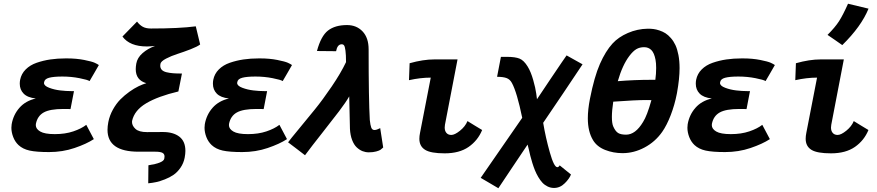

<svg xmlns="http://www.w3.org/2000/svg" viewBox="-20 -813 4698 1029"><path d="M482.9 -67.4Q443.4 -41.5 379.4 -19.8Q315.4 2 242.7 2Q174.8 2 138.4 -6.1Q102.1 -14.2 79.1 -35.6Q60.5 -53.2 50.8 -78.6Q41 -104 41 -128.4Q41 -138.2 42.5 -147Q51.3 -197.8 84 -235.1Q116.7 -272.5 171.9 -285.2Q127.4 -290 106.7 -311.3Q85.9 -332.5 85.9 -364.3Q85.9 -375.5 87.9 -385.3Q94.2 -417.5 117.7 -440.9Q141.1 -464.4 176.5 -476.6Q211.9 -488.8 250 -494.4Q288.1 -500 332 -500H338.4Q389.6 -500 431.2 -491.7Q472.7 -483.4 487.5 -476.6Q502.4 -469.7 509.8 -464.4Q501.5 -449.7 484.9 -421.1Q468.3 -392.6 460 -378.4Q450.2 -385.3 406 -394Q361.8 -402.8 314 -402.8Q267.6 -402.8 242.9 -396.2Q218.3 -389.6 216.3 -371.6Q216.3 -371.1 216.1 -369.9Q215.8 -368.7 215.8 -368.2Q215.8 -353 243.7 -342.5Q271.5 -332 302.7 -328.4Q334 -324.7 361.8 -324.7H365.2H367.7H376.5Q373.5 -308.6 367.2 -276.6Q360.8 -244.6 357.9 -228.5Q351.6 -228.5 338.9 -228.8Q326.2 -229 319.8 -229Q247.6 -229 214.1 -210.2Q180.7 -191.4 172.4 -149.4Q171.9 -147 171.9 -142.1Q171.9 -122.1 195.6 -108.2Q219.2 -94.2 273.9 -94.2Q329.6 -94.2 372.8 -108.9Q416 -123.5 442.4 -144Q449.2 -131.3 462.6 -105.7Q476.1 -80.1 482.9 -67.4Z M714.4 -697.3Q728 -679.2 744.9 -669.7Q761.7 -660.2 789.1 -660.2Q940.9 -660.2 1029.3 -671.9Q1033.2 -655.8 1041 -623.3Q1048.8 -590.8 1052.7 -574.7Q1037.6 -563 1001 -548.8Q964.4 -534.7 930.9 -523.9Q897.5 -513.2 869.9 -498.8Q842.3 -484.4 839.8 -470.7Q838.9 -463.9 838.9 -460.9Q838.9 -447.8 846.9 -439Q855 -430.2 871.8 -426Q888.7 -421.9 907.7 -420.4Q926.8 -418.9 955.1 -418.9Q951.7 -402.8 945.6 -370.8Q939.5 -338.9 936 -322.8Q826.7 -296.9 763.7 -259.5Q700.7 -222.2 688 -165.5Q687.5 -163.6 687.5 -159.2Q687.5 -139.2 706.1 -122.1Q724.6 -105 768.1 -105Q768.6 -105 810.5 -105.2Q852.5 -105.5 853 -105.5Q908.7 -105.5 941.2 -80.6Q973.6 -55.7 973.6 -4.4Q973.6 11.2 969.7 32.2Q963.9 62 947.3 85.9Q930.7 109.9 910.2 124Q889.6 138.2 863.3 148.4Q836.9 158.7 816.2 163.1Q795.4 167.5 774.4 169.4Q774.4 153.3 774.9 121.1Q775.4 88.9 775.4 72.8Q856 60.5 860.4 37.6Q861.8 31.2 861.8 25.9Q861.8 11.7 850.3 5.9Q838.9 0 812 0H802.2H722.2Q556.2 0 556.2 -117.2Q556.2 -135.7 560.5 -158.7Q567.4 -193.8 585.2 -225.8Q603 -257.8 625.2 -280.3Q647.5 -302.7 673.6 -321.3Q699.7 -339.8 722.2 -350.6Q744.6 -361.3 764.2 -367.2Q707.5 -383.3 707.5 -442.4Q707.5 -455.1 710.4 -472.2Q715.8 -503.4 743.9 -528.1Q772 -552.7 811 -566.9Q782.2 -564 767.6 -564Q675.3 -564 636.2 -617.2Q648.9 -630.4 675 -657Q701.2 -683.6 714.4 -697.3Z M1518.1 -67.4Q1478.5 -41.5 1414.6 -19.8Q1350.6 2 1277.8 2Q1210 2 1173.6 -6.1Q1137.2 -14.2 1114.3 -35.6Q1095.7 -53.2 1085.9 -78.6Q1076.2 -104 1076.2 -128.4Q1076.2 -138.2 1077.6 -147Q1086.4 -197.8 1119.1 -235.1Q1151.9 -272.5 1207 -285.2Q1162.6 -290 1141.8 -311.3Q1121.1 -332.5 1121.1 -364.3Q1121.1 -375.5 1123 -385.3Q1129.4 -417.5 1152.8 -440.9Q1176.3 -464.4 1211.7 -476.6Q1247.1 -488.8 1285.2 -494.4Q1323.2 -500 1367.2 -500H1373.5Q1424.8 -500 1466.3 -491.7Q1507.8 -483.4 1522.7 -476.6Q1537.6 -469.7 1544.9 -464.4Q1536.6 -449.7 1520 -421.1Q1503.4 -392.6 1495.1 -378.4Q1485.4 -385.3 1441.2 -394Q1397 -402.8 1349.1 -402.8Q1302.7 -402.8 1278.1 -396.2Q1253.4 -389.6 1251.5 -371.6Q1251.5 -371.1 1251.2 -369.9Q1251 -368.7 1251 -368.2Q1251 -353 1278.8 -342.5Q1306.6 -332 1337.9 -328.4Q1369.1 -324.7 1397 -324.7H1400.4H1402.8H1411.6Q1408.7 -308.6 1402.3 -276.6Q1396 -244.6 1393.1 -228.5Q1386.7 -228.5 1374 -228.8Q1361.3 -229 1355 -229Q1282.7 -229 1249.3 -210.2Q1215.8 -191.4 1207.5 -149.4Q1207 -147 1207 -142.1Q1207 -122.1 1230.7 -108.2Q1254.4 -94.2 1309.1 -94.2Q1364.7 -94.2 1408 -108.9Q1451.2 -123.5 1477.5 -144Q1484.4 -131.3 1497.8 -105.7Q1511.2 -80.1 1518.1 -67.4Z M1614.7 19Q1599.6 7.3 1569.3 -15.9Q1539.1 -39.1 1523.9 -50.3Q1535.6 -66.4 1580.6 -120.6Q1625.5 -174.8 1667.5 -226.6Q1709.5 -278.3 1758.1 -349.9Q1806.6 -421.4 1834.5 -480Q1834.5 -520 1831.5 -541.5Q1828.6 -563 1824.2 -569.3Q1819.8 -575.7 1811.5 -575.7Q1788.1 -575.7 1781.2 -538.6Q1764.2 -539.1 1730 -539.1Q1695.8 -539.1 1678.7 -539.6Q1700.2 -620.1 1738 -649.4Q1775.9 -678.7 1839.8 -678.7Q1891.1 -678.7 1923.3 -644.5Q1955.6 -610.4 1955.6 -548.3Q1955.6 -279.8 1961.9 -169.9Q1964.8 -142.1 1969.7 -129.2Q1974.6 -116.2 1986.8 -116.2Q1992.7 -116.2 2000.2 -118.7Q2007.8 -121.1 2012.7 -124L2017.6 -126.5L2033.7 -22.5Q2024.9 -14.2 2018.8 -10Q2012.7 -5.9 1996.1 -1.2Q1979.5 3.4 1956.5 3.4Q1939 3.4 1922.9 -2.9Q1906.7 -9.3 1891.8 -23.2Q1877 -37.1 1867.2 -62.5Q1857.4 -87.9 1855.5 -122.1L1851.6 -296.4Q1833.5 -264.6 1797.4 -217Q1761.2 -169.4 1706.1 -99.6Q1650.9 -29.8 1614.7 19Z M2307.6 -494.6H2432.1L2364.7 -144.5Q2363.3 -136.7 2363.3 -129.4Q2363.3 -111.3 2372.6 -100.6Q2381.8 -89.8 2398.9 -89.8Q2417 -89.8 2445.3 -112.5Q2473.6 -135.3 2485.4 -164.1Q2498.5 -155.8 2524.7 -139.9Q2550.8 -124 2564 -116.2Q2541 -60.1 2491.5 -25.6Q2441.9 8.8 2363.3 8.8Q2289.1 8.8 2258.8 -9.8Q2227.5 -28.8 2227.5 -69.3Q2227.5 -83.5 2231 -100.6Q2240.2 -149.9 2259.8 -248.8Q2279.3 -347.7 2288.6 -397Q2233.4 -397 2171.9 -383.3Q2172.4 -398.4 2173.6 -428.7Q2174.8 -459 2175.3 -474.1Q2248 -494.6 2307.6 -494.6Z M2778.8 -181.6Q2750.5 -318.8 2723.6 -368.2Q2712.9 -388.2 2694.3 -394.8Q2675.8 -401.4 2644 -401.4L2664.6 -508.3H2697.8Q2740.7 -508.3 2764.2 -499Q2787.6 -489.7 2808.1 -456.1Q2825.2 -428.2 2837.6 -384.5Q2850.1 -340.8 2854 -311L2857.9 -281.2Q2886.7 -324.7 2926.3 -383.5Q2965.8 -442.4 2991.2 -479.5L3016.6 -516.1Q3030.8 -507.8 3059.3 -492.2Q3087.9 -476.6 3102.1 -468.3Q3001.5 -316.9 2891.1 -154.8Q2904.3 -75.2 2926.8 3.9Q2949.2 83 2966.8 83Q2974.1 83 2979.5 73.2Q2989.7 81.5 3010 97.9Q3030.3 114.3 3040 122.1Q3032.7 143.1 3007.3 168.7Q2981.9 194.3 2949.2 194.3Q2931.2 194.3 2915 186.5Q2898.9 178.7 2887.2 166.3Q2875.5 153.8 2864.7 135.5Q2854 117.2 2846.9 99.6Q2839.8 82 2833 60.3Q2826.2 38.6 2822.3 22.5Q2818.4 6.3 2814.2 -12Q2810.1 -30.3 2807.6 -38.1Q2781.2 1 2729 78.9Q2676.8 156.7 2650.9 195.8Q2635.3 186.5 2603.8 168Q2572.3 149.4 2556.2 140.1Q2593.3 86.4 2667.5 -20.8Q2741.7 -127.9 2778.8 -181.6Z M3266.6 -135.3Q3278.3 -108.9 3293 -100.1Q3307.6 -91.3 3335.4 -91.3Q3385.7 -91.3 3426.3 -159.2Q3447.8 -192.4 3471.2 -276.4Q3467.3 -276.4 3458.7 -276.6Q3450.2 -276.9 3445.8 -276.9Q3385.7 -276.9 3266.6 -268.1Q3259.3 -219.7 3259.3 -186Q3259.3 -151.9 3266.6 -135.3ZM3451.7 -659.2Q3467.3 -659.2 3481.7 -657.5Q3496.1 -655.8 3513.9 -649.9Q3531.7 -644 3546.4 -634.8Q3561 -625.5 3575.4 -609.1Q3589.8 -592.8 3599.9 -571.3Q3609.9 -549.8 3616 -518.1Q3622.1 -486.3 3622.1 -447.8Q3622.1 -391.6 3608.4 -315.9Q3608.4 -314.9 3607.9 -313.2Q3607.4 -311.5 3607.4 -310.5Q3595.7 -250.5 3574.7 -196Q3553.7 -141.6 3528.8 -106Q3491.2 -52.7 3434.3 -22.5Q3377.4 7.8 3316.4 7.8Q3267.1 7.8 3223.1 -9.5Q3179.2 -26.9 3158.2 -62Q3130.4 -107.9 3130.4 -179.2Q3130.4 -225.6 3141.6 -282.7Q3165 -401.9 3195.3 -470.5Q3225.6 -539.1 3262.7 -579.6Q3294.4 -614.3 3345 -636.2Q3395.5 -658.2 3451.7 -659.2ZM3492.2 -385.3Q3496.6 -417.5 3496.6 -448.7Q3496.6 -475.1 3493.2 -492.7Q3486.3 -529.3 3470.9 -544.7Q3455.6 -560.1 3432.1 -560.1Q3408.2 -560.1 3390.4 -549.6Q3372.6 -539.1 3353 -513.2Q3315.9 -464.4 3291 -377.9Q3379.4 -385.3 3473.1 -385.3Z M4106 -67.4Q4066.4 -41.5 4002.4 -19.8Q3938.5 2 3865.7 2Q3797.9 2 3761.5 -6.1Q3725.1 -14.2 3702.1 -35.6Q3683.6 -53.2 3673.8 -78.6Q3664.1 -104 3664.1 -128.4Q3664.1 -138.2 3665.5 -147Q3674.3 -197.8 3707 -235.1Q3739.7 -272.5 3794.9 -285.2Q3750.5 -290 3729.7 -311.3Q3709 -332.5 3709 -364.3Q3709 -375.5 3710.9 -385.3Q3717.3 -417.5 3740.7 -440.9Q3764.2 -464.4 3799.6 -476.6Q3835 -488.8 3873 -494.4Q3911.1 -500 3955.1 -500H3961.4Q4012.7 -500 4054.2 -491.7Q4095.7 -483.4 4110.6 -476.6Q4125.5 -469.7 4132.8 -464.4Q4124.5 -449.7 4107.9 -421.1Q4091.3 -392.6 4083 -378.4Q4073.2 -385.3 4029.1 -394Q3984.9 -402.8 3937 -402.8Q3890.6 -402.8 3866 -396.2Q3841.3 -389.6 3839.4 -371.6Q3839.4 -371.1 3839.1 -369.9Q3838.9 -368.7 3838.9 -368.2Q3838.9 -353 3866.7 -342.5Q3894.5 -332 3925.8 -328.4Q3957 -324.7 3984.9 -324.7H3988.3H3990.7H3999.5Q3996.6 -308.6 3990.2 -276.6Q3983.9 -244.6 3981 -228.5Q3974.6 -228.5 3961.9 -228.8Q3949.2 -229 3942.9 -229Q3870.6 -229 3837.2 -210.2Q3803.7 -191.4 3795.4 -149.4Q3794.9 -147 3794.9 -142.1Q3794.9 -122.1 3818.6 -108.2Q3842.3 -94.2 3897 -94.2Q3952.6 -94.2 3995.8 -108.9Q4039.1 -123.5 4065.4 -144Q4072.3 -131.3 4085.7 -105.7Q4099.1 -80.1 4106 -67.4Z M4415 -626Q4455.6 -666.5 4476.6 -699.2Q4497.6 -731.9 4524.9 -793L4634.8 -766.6Q4595.7 -670.9 4494.1 -571.3Q4481 -580.6 4454.6 -598.9Q4428.2 -617.2 4415 -626ZM4377.9 -494.6H4502.4L4435.1 -144.5Q4433.6 -136.7 4433.6 -129.4Q4433.6 -111.3 4442.9 -100.6Q4452.1 -89.8 4469.2 -89.8Q4487.3 -89.8 4515.6 -112.5Q4543.9 -135.3 4555.7 -164.1Q4568.8 -155.8 4595 -139.9Q4621.1 -124 4634.3 -116.2Q4611.3 -60.1 4561.8 -25.6Q4512.2 8.8 4433.6 8.8Q4359.4 8.8 4329.1 -9.8Q4297.9 -28.8 4297.9 -69.3Q4297.9 -83.5 4301.3 -100.6Q4310.5 -149.9 4330.1 -248.8Q4349.6 -347.7 4358.9 -397Q4303.7 -397 4242.2 -383.3Q4242.7 -398.4 4243.9 -428.7Q4245.1 -459 4245.6 -474.1Q4318.4 -494.6 4377.9 -494.6Z"/></svg>

Font: Fantasque Sans Mono
Style: Bold Italic
Weight: 700
Italic angle: -11°
Monospace: yes
Designer: Jany Belluz
Version: Version 1.7.1